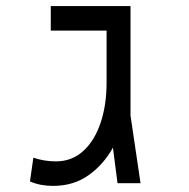

<svg xmlns="http://www.w3.org/2000/svg" viewBox="-20 -606 626 635"><path d="M155.8 8.8Q136.2 8.8 117.7 5.6Q99.1 2.4 79.1 -5.9L90.3 -84.5Q126 -72.3 165 -72.3Q217.3 -72.3 254.9 -106.2Q292.5 -140.1 312.5 -199.2Q332.5 -258.3 332.5 -332.5V-504.9H147.9V-585.9H411.6V-224.1L444.8 0H368.7L353.5 -117.7Q322.3 -61.5 272.7 -26.4Q223.1 8.8 155.8 8.8Z"/></svg>

Font: CaskaydiaMono NF SemiLight
Style: Regular
Weight: 350
Designer: Aaron Bell
Foundry: Saja Typeworks
Version: Version 2111.001; ttfautohint (v1.8.4);Nerd Fonts 3.1.1